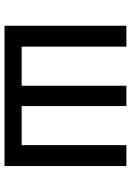

<svg xmlns="http://www.w3.org/2000/svg" viewBox="112 -678 567 830"><g transform="rotate(90 395.0 -263.5)"><path d="M698.2 -526.9V0H91.8V-526.9H182.1V-74.2H351.1V-526.9H439V-74.2H607.9V-526.9Z"/></g></svg>

Font: FiraGO
Style: Regular
Weight: 400
Designer: bBox Type
Foundry: bBox Type GmbH
Version: Version 1.001;PS 001.001;hotconv 1.0.88;makeotf.lib2.5.64775